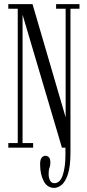

<svg xmlns="http://www.w3.org/2000/svg" viewBox="-20 -720 426 936"><path d="M20.5 0V-22.5H66.5V-677.5H20.5V-700H138.5L300 -148V-677.5H253.5V-700H367.5V-677.5H323.5V23.5Q323.5 92.5 310.8 130Q298 167.5 279.8 181.8Q261.5 196 244 196Q210 196 192.8 162.5Q175.5 129 175.5 80.5Q175.5 58 183.2 48.8Q191 39.5 202 39.5Q211.5 39.5 218.5 46.8Q225.5 54 225.5 72.5Q225.5 88.5 221.2 98.2Q217 108 217 129Q217 146 223.8 159.5Q230.5 173 245 173Q273 173 286 133.5Q299 94 299 36V0H282L90 -648.5V-22.5H141.5V0Z"/></svg>

Font: Imbue 50pt Light
Style: Regular
Weight: 300
Designer: Tyler Finck
Foundry: Etcetera Type Company
Version: Version 1.102; ttfautohint (v1.8.3)